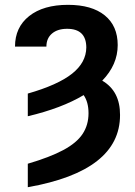

<svg xmlns="http://www.w3.org/2000/svg" viewBox="-20 -573 567 806"><path d="M96.7 -85V-180.2Q222.7 -216.3 282.2 -263.4Q341.8 -310.5 342.3 -374Q341.8 -452.1 261.7 -452.1Q221.7 -452.1 198.2 -432.1Q174.8 -412.1 174.8 -377.4H43Q43 -458.5 102.5 -505.6Q162.1 -552.7 265.6 -552.7Q365.2 -552.7 419.7 -508.5Q474.1 -464.4 474.1 -383.8Q474.1 -301.3 409.2 -234.4Q484.4 -190.4 483.9 -90.3Q484.4 144.5 96.7 212.9V114.3Q189.9 86.9 245.8 56.9Q301.8 26.9 326.7 -10.7Q351.6 -48.3 351.6 -97.7Q351.6 -144.5 331.1 -173.8Q239.3 -118.7 96.7 -85Z"/></svg>

Font: Inter Tight SemiBold
Style: Regular
Weight: 600
Designer: Rasmus Andersson
Foundry: rsms
Version: Version 3.004; ttfautohint (v1.8.4.7-5d5b)